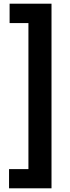

<svg xmlns="http://www.w3.org/2000/svg" viewBox="-20 -820 380 1040"><path d="M259 200H29V96H134V-695H32V-800H259Z"/></svg>

Font: Gudea
Style: Bold
Weight: 700
Designer: Agustina Mingote
Foundry: Agustina Mingote
Version: Version 1.002